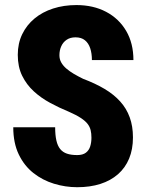

<svg xmlns="http://www.w3.org/2000/svg" viewBox="-20 -741 591 770"><path d="M346.7 -189Q346.7 -205.6 343.5 -219Q340.3 -232.4 331.3 -244.1Q322.3 -255.9 304.2 -267.8Q286.1 -279.8 255.9 -293Q217.8 -308.6 181.2 -328.4Q144.5 -348.1 115.5 -374.8Q86.4 -401.4 68.8 -437.3Q51.3 -473.1 51.3 -521Q51.3 -566.9 69.1 -603.8Q86.9 -640.6 118.4 -666.7Q149.9 -692.9 192.9 -706.8Q235.8 -720.7 286.6 -720.7Q354 -720.7 405.5 -693.6Q457 -666.5 486.1 -616.9Q515.1 -567.4 515.1 -500H348.6Q348.6 -526.9 341.8 -547.4Q335 -567.9 320.6 -579.6Q306.2 -591.3 282.7 -591.3Q261.7 -591.3 247.3 -581.5Q232.9 -571.8 225.6 -555.4Q218.3 -539.1 218.3 -519.5Q218.3 -503.4 225.6 -490.5Q232.9 -477.5 245.8 -466.3Q258.8 -455.1 276.1 -444.8Q293.5 -434.6 313.5 -424.8Q361.8 -406.7 399.2 -384.5Q436.5 -362.3 461.9 -334.2Q487.3 -306.2 500.2 -270.5Q513.2 -234.9 513.2 -189.9Q513.2 -142.1 497.8 -105Q482.4 -67.9 453.1 -42.2Q423.8 -16.6 382.6 -3.4Q341.3 9.8 289.6 9.8Q242.2 9.8 196.5 -4.2Q150.9 -18.1 114 -47.1Q77.1 -76.2 55.2 -121.8Q33.2 -167.5 33.2 -230.5H201.2Q201.2 -199.2 206.1 -177.7Q210.9 -156.2 221.4 -143.3Q231.9 -130.4 248.5 -124.8Q265.1 -119.1 289.6 -119.1Q312 -119.1 324.5 -128.7Q336.9 -138.2 341.8 -154.1Q346.7 -169.9 346.7 -189Z"/></svg>

Font: Roboto Condensed Black
Style: Regular
Weight: 900
Designer: Christian Robertson
Foundry: Google
Version: Version 3.008; 2023